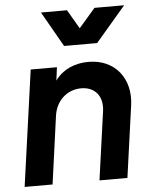

<svg xmlns="http://www.w3.org/2000/svg" viewBox="-56 -851 704 897"><g transform="rotate(-5 296.5 -402.5)"><path d="M23 0H154L198 -319C208 -390 261 -436 326 -436C390 -436 428 -391 419 -322L374 0H505L552 -337C569 -461 495 -556 371 -556C306 -556 250 -532 214 -482L222 -544H99ZM170 -805 264 -640H419L560 -805H421L344 -716L292 -805Z"/></g></svg>

Font: Mluvka Bold
Style: Italic
Weight: 700
Italic angle: -8°
Designer: Modified by Jiří Krblich, Original typeface by Gumpita Rahayu
Foundry: Gumpita Rahayu & Jiří Krblich
Version: Version 2.000;Glyphs 3.1.1 (3134)